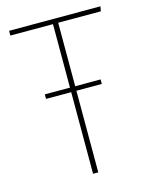

<svg xmlns="http://www.w3.org/2000/svg" viewBox="-105 -749 640 818"><g transform="rotate(-15 214.5 -340.5)"><path d="M414 -660H226V-380H338V-360H226V0H203V-360H92V-380H203V-660H15V-681H418Z"/></g></svg>

Font: Fira Sans Condensed Thin
Style: Regular
Weight: 250
Width: 3
Designer: Carrois Corporate & Edenspiekermann AG
Foundry: Carrois Corporate GbR & Edenspiekermann AG
Version: Version 4.203